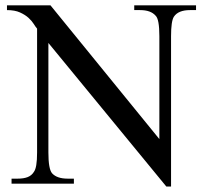

<svg xmlns="http://www.w3.org/2000/svg" viewBox="-20 -682 763 713"><path d="M685.1 -644.5Q664.1 -644.5 648.9 -638.4Q633.8 -632.3 625.5 -619.6Q615.2 -603 615.2 -547.4V10.7H597.7L159.7 -522.5V-115.7Q159.7 -54.7 173.3 -38.6Q191.4 -18.6 231.4 -18.6H254.4V0H22.9V-18.6H45.9Q67.9 -18.6 82.8 -24.4Q97.7 -30.3 106 -43.9Q111.8 -51.8 114.7 -69.1Q117.7 -86.4 117.7 -115.7V-575.7Q112.8 -581.1 105.7 -592.5Q98.6 -604 86.2 -615.5Q73.7 -627 54.4 -635.7Q35.2 -644.5 5.9 -644.5V-662.1H167.5L571.8 -165.5V-547.4Q571.8 -610.4 558.1 -623.5Q540 -644.5 500.5 -644.5H478.5V-662.1H708V-644.5Z"/></svg>

Font: Doulos SIL Viet
Style: Regular
Weight: 400
Designer: Walt Agee, Victor Gaultney, Peter Martin, Debbi Hosken, Becca Hirsbrunner
Foundry: SIL International
Version: Version 5.000